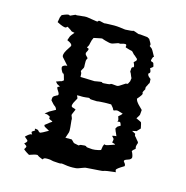

<svg xmlns="http://www.w3.org/2000/svg" viewBox="-96 -719 793 817"><g transform="rotate(15 300.0 -311.0)"><path d="M213.9 -624C196.3 -627 184.6 -628.9 179.7 -627.9H176.8C173.8 -627 168 -627 158.2 -626C146.5 -624 141.6 -624 140.6 -625C139.6 -626 133.8 -623 121.1 -617.2C118.2 -615.2 115.2 -615.2 112.3 -617.2C109.4 -619.1 99.6 -616.2 82 -608.4L77.1 -597.7L73.2 -575.2C95.7 -563.5 109.4 -559.6 113.3 -562.5C117.2 -565.4 119.1 -566.4 119.1 -567.4C133.8 -558.6 140.6 -553.7 140.6 -552.7C141.6 -551.8 145.5 -551.8 154.3 -549.8C145.5 -539.1 140.6 -533.2 140.6 -532.2C139.6 -532.2 137.7 -525.4 132.8 -511.7C151.4 -503.9 158.2 -496.1 153.3 -489.3C148.4 -482.4 143.6 -474.6 139.6 -467.8C129.9 -451.2 128.9 -440.4 135.7 -434.6C141.6 -428.7 149.4 -418.9 161.1 -406.2C156.2 -406.2 150.4 -405.3 144.5 -401.4C137.7 -397.5 138.7 -389.6 145.5 -377.9C148.4 -372.1 151.4 -369.1 153.3 -370.1C155.3 -371.1 158.2 -361.3 163.1 -342.8L155.3 -336.9C154.3 -336.9 146.5 -335 131.8 -329.1L139.6 -320.3L152.3 -313.5C154.3 -312.5 151.4 -311.5 146.5 -309.6C141.6 -308.6 143.6 -302.7 150.4 -293C157.2 -283.2 158.2 -277.3 154.3 -274.4C149.4 -272.5 147.5 -271.5 146.5 -270.5C138.7 -266.6 134.8 -262.7 134.8 -259.8C133.8 -256.8 133.8 -252.9 133.8 -247.1C142.6 -236.3 149.4 -229.5 154.3 -226.6C158.2 -223.6 161.1 -219.7 163.1 -212.9C146.5 -204.1 137.7 -199.2 136.7 -198.2C135.7 -197.3 130.9 -193.4 120.1 -185.5C128.9 -184.6 132.8 -184.6 133.8 -183.6C134.8 -183.6 137.7 -181.6 143.6 -178.7C145.5 -177.7 146.5 -176.8 144.5 -172.9C142.6 -169.9 147.5 -166 159.2 -162.1C161.1 -161.1 161.1 -160.2 160.2 -159.2C158.2 -158.2 148.4 -151.4 131.8 -137.7C134.8 -132.8 134.8 -130.9 135.7 -130.9C136.7 -130.9 143.6 -126 157.2 -119.1C137.7 -107.4 127 -102.5 124 -101.6C121.1 -100.6 116.2 -103.5 111.3 -110.4C110.4 -110.4 107.4 -111.3 101.6 -112.3C95.7 -113.3 95.7 -110.4 100.6 -105.5C95.7 -102.5 91.8 -99.6 88.9 -97.7C85.9 -95.7 86.9 -91.8 91.8 -85.9C92.8 -85 91.8 -85 87.9 -85C84 -85 76.2 -80.1 64.5 -68.4C68.4 -65.4 72.3 -61.5 77.1 -57.6C82 -53.7 80.1 -47.9 69.3 -40L80.1 -32.2C83 -30.3 82 -25.4 76.2 -17.6C75.2 -15.6 77.1 -13.7 83 -9.8C87.9 -5.9 94.7 -2 101.6 2C124 -5.9 135.7 -8.8 138.7 -5.9C141.6 -2.9 149.4 1 160.2 4.9C163.1 5.9 164.1 4.9 165 2C167 -2 174.8 -2.9 190.4 -2C196.3 -1 200.2 -1 201.2 0C202.1 1 211.9 2 230.5 2.9C238.3 3.9 242.2 2.9 243.2 2C244.1 1 253.9 2 271.5 4.9C279.3 5.9 288.1 5.9 294.9 5.9C305.7 5.9 314.5 4.9 321.3 2C333 -2.9 340.8 -4.9 345.7 -6.8C346.7 -7.8 358.4 -7.8 380.9 -9.8C403.3 -11.7 416 -11.7 419.9 -12.7C425.8 -13.7 428.7 -14.6 429.7 -15.6C430.7 -16.6 446.3 -18.6 478.5 -22.5C476.6 -23.4 475.6 -26.4 474.6 -31.2C474.6 -36.1 485.4 -43.9 506.8 -56.6C507.8 -60.5 507.8 -62.5 506.8 -63.5C506.8 -64.5 504.9 -68.4 499 -75.2C498 -76.2 498 -77.1 499 -80.1C501 -83 506.8 -85.9 519.5 -89.8C523.4 -91.8 525.4 -93.8 527.3 -96.7C529.3 -98.6 529.3 -104.5 525.4 -115.2C523.4 -120.1 522.5 -123 520.5 -125C519.5 -127 522.5 -131.8 530.3 -137.7C533.2 -139.6 534.2 -141.6 532.2 -145.5C531.2 -149.4 532.2 -156.2 536.1 -166V-167C536.1 -169.9 533.2 -173.8 528.3 -178.7C523.4 -185.5 519.5 -189.5 517.6 -191.4C514.6 -195.3 514.6 -198.2 515.6 -200.2C516.6 -201.2 510.7 -204.1 499 -210C510.7 -212.9 516.6 -213.9 517.6 -213.9C518.6 -214.8 522.5 -218.8 532.2 -229.5C529.3 -244.1 527.3 -253.9 525.4 -255.9C522.5 -257.8 515.6 -260.7 502.9 -266.6C510.7 -278.3 513.7 -284.2 513.7 -285.2C513.7 -286.1 514.6 -293 515.6 -306.6C500 -321.3 491.2 -331.1 489.3 -335C486.3 -337.9 485.4 -342.8 483.4 -347.7C498 -364.3 503.9 -374 501 -376C498 -377.9 500 -383.8 506.8 -394.5C507.8 -395.5 507.8 -396.5 506.8 -399.4C505.9 -401.4 506.8 -406.2 511.7 -414.1C514.6 -420.9 516.6 -424.8 517.6 -424.8C518.6 -425.8 518.6 -431.6 517.6 -443.4C509.8 -449.2 505.9 -453.1 505.9 -454.1C504.9 -454.1 504.9 -456.1 502.9 -460.9C502 -462.9 502.9 -464.8 506.8 -466.8C510.7 -469.7 509.8 -476.6 503.9 -487.3C512.7 -493.2 516.6 -497.1 515.6 -499C514.6 -502 513.7 -505.9 511.7 -511.7C509.8 -514.6 506.8 -515.6 502.9 -516.6C498 -516.6 498 -521.5 502 -532.2C502.9 -535.2 503.9 -537.1 505.9 -538.1C507.8 -539.1 507.8 -540 504.9 -543C496.1 -559.6 491.2 -567.4 490.2 -568.4C490.2 -569.3 486.3 -572.3 479.5 -577.1C477.5 -578.1 477.5 -580.1 479.5 -583C480.5 -585.9 476.6 -593.8 467.8 -607.4C461.9 -610.4 459 -611.3 459 -612.3C458 -612.3 451.2 -613.3 438.5 -614.3C427.7 -615.2 422.9 -616.2 421.9 -615.2C420.9 -614.3 415 -616.2 402.3 -621.1C396.5 -623 393.6 -624 392.6 -622.1C391.6 -621.1 381.8 -620.1 363.3 -619.1C359.4 -618.2 349.6 -620.1 334 -622.1C318.4 -624 301.8 -624 286.1 -623C275.4 -622.1 270.5 -623 269.5 -622.1C268.6 -621.1 261.7 -622.1 247.1 -626C241.2 -627 239.3 -626 238.3 -623C237.3 -620.1 229.5 -621.1 213.9 -624ZM359.4 -556.6C374 -561.5 380.9 -560.5 380.9 -554.7C379.9 -548.8 379.9 -546.9 381.8 -545.9C395.5 -542 403.3 -539.1 406.2 -539.1C409.2 -539.1 411.1 -538.1 413.1 -536.1L421.9 -526.4C422.9 -526.4 428.7 -521.5 440.4 -510.7C439.5 -505.9 439.5 -502.9 438.5 -502C438.5 -502.9 435.5 -500 429.7 -494.1C436.5 -481.4 437.5 -473.6 433.6 -472.7C429.7 -472.7 427.7 -470.7 426.8 -465.8C425.8 -454.1 425.8 -449.2 427.7 -449.2C428.7 -448.2 430.7 -444.3 433.6 -436.5C436.5 -429.7 437.5 -426.8 438.5 -426.8C438.5 -425.8 437.5 -420.9 436.5 -412.1C431.6 -402.3 429.7 -397.5 427.7 -398.4C426.8 -398.4 424.8 -398.4 420.9 -397.5C412.1 -391.6 404.3 -386.7 398.4 -382.8C392.6 -378.9 387.7 -377.9 381.8 -378.9C367.2 -380.9 359.4 -380.9 358.4 -378.9C357.4 -377 354.5 -377 348.6 -376C332 -374 323.2 -374 322.3 -376C322.3 -377.9 319.3 -377.9 313.5 -377C298.8 -375 291 -373 290 -373C289.1 -373 269.5 -374 227.5 -375C227.5 -386.7 226.6 -392.6 224.6 -395.5C222.7 -397.5 221.7 -400.4 223.6 -402.3C224.6 -405.3 226.6 -408.2 229.5 -413.1C232.4 -417 232.4 -422.9 231.4 -431.6C230.5 -443.4 231.4 -451.2 233.4 -454.1C236.3 -458 236.3 -460 234.4 -461.9C227.5 -468.8 223.6 -472.7 223.6 -475.6C222.7 -478.5 222.7 -480.5 224.6 -483.4C230.5 -494.1 232.4 -500 227.5 -501C222.7 -502 220.7 -502.9 222.7 -505.9C227.5 -512.7 229.5 -519.5 230.5 -527.3C231.4 -534.2 234.4 -542 238.3 -549.8C261.7 -554.7 274.4 -557.6 275.4 -556.6C276.4 -555.7 280.3 -554.7 289.1 -551.8C292 -550.8 296.9 -549.8 304.7 -547.9C312.5 -545.9 319.3 -545.9 326.2 -548.8C339.8 -553.7 347.7 -556.6 349.6 -555.7C350.6 -554.7 354.5 -554.7 359.4 -556.6ZM272.5 -296.9C282.2 -298.8 288.1 -298.8 289.1 -296.9C290 -294.9 293 -293.9 298.8 -293.9C313.5 -293 321.3 -293 322.3 -293C323.2 -293.9 328.1 -293.9 337.9 -294.9C350.6 -295.9 356.4 -295.9 357.4 -295.9H383.8C391.6 -287.1 396.5 -281.2 397.5 -277.3C398.4 -274.4 400.4 -273.4 403.3 -274.4C409.2 -277.3 413.1 -277.3 414.1 -277.3C415 -278.3 423.8 -276.4 441.4 -270.5L437.5 -265.6C437.5 -264.6 433.6 -261.7 425.8 -254.9C429.7 -244.1 431.6 -238.3 429.7 -235.4C427.7 -232.4 427.7 -231.4 429.7 -232.4C431.6 -233.4 433.6 -232.4 437.5 -233.4C440.4 -234.4 443.4 -229.5 446.3 -218.8L434.6 -211.9C433.6 -211.9 431.6 -208 427.7 -201.2C430.7 -193.4 432.6 -189.5 432.6 -188.5C433.6 -187.5 435.5 -182.6 440.4 -170.9C439.5 -170.9 435.5 -170.9 429.7 -169.9C423.8 -168.9 421.9 -168 422.9 -167C426.8 -162.1 429.7 -159.2 430.7 -158.2C432.6 -157.2 432.6 -151.4 429.7 -140.6L440.4 -137.7C441.4 -137.7 441.4 -136.7 444.3 -134.8C420.9 -126 407.2 -122.1 404.3 -123C400.4 -125 399.4 -125 398.4 -122.1L395.5 -115.2C395.5 -114.3 394.5 -108.4 392.6 -97.7C391.6 -96.7 387.7 -95.7 379.9 -93.8C372.1 -91.8 363.3 -90.8 355.5 -90.8C337.9 -91.8 329.1 -92.8 328.1 -94.7C328.1 -96.7 325.2 -97.7 320.3 -97.7C306.6 -96.7 299.8 -95.7 298.8 -93.8C296.9 -91.8 294.9 -90.8 293 -91.8C279.3 -94.7 272.5 -95.7 272.5 -96.7L260.7 -108.4C247.1 -109.4 240.2 -108.4 239.3 -108.4C238.3 -108.4 236.3 -109.4 232.4 -108.4C237.3 -124 240.2 -132.8 241.2 -134.8C242.2 -137.7 242.2 -144.5 241.2 -156.2C239.3 -178.7 237.3 -189.5 238.3 -190.4C238.3 -191.4 238.3 -193.4 237.3 -196.3C234.4 -203.1 232.4 -208 232.4 -209C232.4 -210.9 236.3 -219.7 243.2 -235.4C240.2 -237.3 235.4 -239.3 227.5 -241.2C220.7 -244.1 221.7 -253.9 232.4 -271.5C237.3 -279.3 239.3 -284.2 238.3 -285.2C237.3 -286.1 236.3 -289.1 233.4 -295.9C242.2 -295.9 250 -296.9 254.9 -295.9C258.8 -295.9 264.6 -295.9 272.5 -296.9Z"/></g></svg>

Font: Hermetico
Style: Regular
Weight: 400
Version: Version 1.0